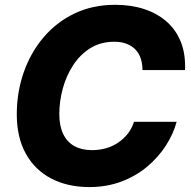

<svg xmlns="http://www.w3.org/2000/svg" viewBox="-20 -757 783 787"><path d="M345.7 9.8Q257.8 9.8 190.7 -24.9Q123.5 -59.6 86.2 -126.5Q48.8 -193.4 48.8 -288.6Q48.8 -378.4 76.9 -459.5Q105 -540.5 158 -603.3Q210.9 -666 285.4 -701.7Q359.9 -737.3 451.7 -737.3Q517.6 -737.3 571.3 -719.7Q625 -702.1 663.6 -668Q702.1 -633.8 721.7 -584Q741.2 -534.2 738.3 -469.7H564Q564 -496.6 556.6 -518.1Q549.3 -539.6 534.4 -554.7Q519.5 -569.8 498 -577.9Q476.6 -585.9 448.7 -585.9Q392.6 -585.9 350.3 -559.6Q308.1 -533.2 279.8 -489.7Q251.5 -446.3 237.3 -393.8Q223.1 -341.3 223.1 -289.6Q223.1 -240.7 239 -207.8Q254.9 -174.8 284.7 -158.2Q314.5 -141.6 356.9 -141.6Q387.7 -141.6 414.8 -149.4Q441.9 -157.2 464.6 -172.6Q487.3 -188 503.9 -209.2Q520.5 -230.5 529.3 -257.8H704.1Q690.4 -207.5 659.7 -159.9Q628.9 -112.3 583 -73.7Q537.1 -35.2 477.3 -12.7Q417.5 9.8 345.7 9.8Z"/></svg>

Font: Inter 16pt ExtraBold
Style: Italic
Weight: 800
Italic angle: -9.3988°
Version: Version 4.001;git-66647c0bb